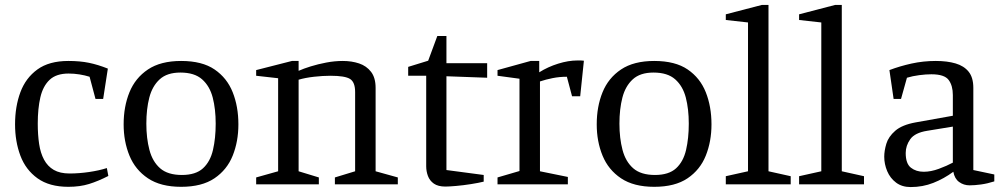

<svg xmlns="http://www.w3.org/2000/svg" viewBox="-20 -747 4068 778"><path d="M257 10Q180 10 132 -24.5Q84 -59 62.5 -116.5Q41 -174 41 -243Q41 -315 62.5 -373Q84 -431 131.5 -465.5Q179 -500 257 -500Q304 -500 340.5 -492.5Q377 -485 417 -469L398 -346H367L343 -436Q324 -442 302 -445.5Q280 -449 258 -449Q208 -449 181 -423.5Q154 -398 143.5 -352.5Q133 -307 133 -246Q133 -201 138.5 -164Q144 -127 158.5 -100Q173 -73 198 -58.5Q223 -44 262 -44Q300 -44 341 -50Q382 -56 413 -66L419 -34Q378 -13 341 -1.5Q304 10 257 10Z M714 10Q631 10 579.5 -24.5Q528 -59 504.5 -116.5Q481 -174 481 -243Q481 -315 504.5 -373Q528 -431 579.5 -465.5Q631 -500 714 -500Q799 -500 849.5 -465.5Q900 -431 923 -373Q946 -315 946 -243Q946 -174 923 -116.5Q900 -59 849 -24.5Q798 10 714 10ZM717 -38Q773 -38 802.5 -65Q832 -92 843 -139.5Q854 -187 854 -246Q854 -305 842 -351.5Q830 -398 799 -425.5Q768 -453 711 -453Q657 -453 627 -425.5Q597 -398 585 -351.5Q573 -305 573 -246Q573 -187 585.5 -139.5Q598 -92 629 -65Q660 -38 717 -38Z M1018 0V-28L1107 -53V-430L1018 -440V-463L1163 -500H1190V-460Q1210 -469 1239 -478Q1268 -487 1302 -493.5Q1336 -500 1369 -500Q1405 -500 1435 -490Q1465 -480 1483.5 -456Q1502 -432 1502 -391V-53L1592 -28V0H1337V-28L1419 -53V-374Q1419 -414 1398.5 -427Q1378 -440 1319 -440Q1288 -440 1252.5 -436Q1217 -432 1190 -424V-53L1272 -28V0Z M1785 9Q1755 9 1738 -3Q1721 -15 1714 -34Q1707 -53 1707 -73V-440H1634V-476L1715 -501L1752 -601H1789V-491H1954V-432L1789 -438V-58L1940 -38V-11Q1920 -6 1888.5 -1Q1857 4 1828 6.5Q1799 9 1785 9Z M1996 0V-28L2085 -54V-428L1996 -440V-463L2130 -500H2165V-454Q2200 -476 2241.5 -489Q2283 -502 2320 -502Q2328 -502 2333.5 -502Q2339 -502 2346 -501L2331 -357H2298L2277 -436Q2247 -436 2219.5 -430.5Q2192 -425 2168 -417V-53L2281 -30V0Z M2631 10Q2548 10 2496.5 -24.5Q2445 -59 2421.5 -116.5Q2398 -174 2398 -243Q2398 -315 2421.5 -373Q2445 -431 2496.5 -465.5Q2548 -500 2631 -500Q2716 -500 2766.5 -465.5Q2817 -431 2840 -373Q2863 -315 2863 -243Q2863 -174 2840 -116.5Q2817 -59 2766 -24.5Q2715 10 2631 10ZM2634 -38Q2690 -38 2719.5 -65Q2749 -92 2760 -139.5Q2771 -187 2771 -246Q2771 -305 2759 -351.5Q2747 -398 2716 -425.5Q2685 -453 2628 -453Q2574 -453 2544 -425.5Q2514 -398 2502 -351.5Q2490 -305 2490 -246Q2490 -187 2502.5 -139.5Q2515 -92 2546 -65Q2577 -38 2634 -38Z M2921 0V-33L3011 -53V-656L2921 -666V-689L3067 -727H3094V-53L3184 -33V0Z M3218 0V-33L3308 -53V-656L3218 -666V-689L3364 -727H3391V-53L3481 -33V0Z M3670 11Q3635 11 3611 -7Q3587 -25 3575 -53.5Q3563 -82 3563 -112Q3563 -136 3571.5 -164.5Q3580 -193 3607.5 -217Q3635 -241 3690 -251L3841 -278V-362Q3841 -400 3824 -423Q3807 -446 3754 -446Q3732 -446 3705 -442.5Q3678 -439 3655 -432L3631 -346H3601L3584 -463Q3626 -479 3673.5 -489.5Q3721 -500 3772 -500Q3818 -500 3852 -490Q3886 -480 3905 -456.5Q3924 -433 3924 -391V-58L4009 -40V-12Q3981 -3 3955 0.5Q3929 4 3909 4Q3885 4 3866.5 -9.5Q3848 -23 3843 -51Q3805 -23 3762 -6Q3719 11 3670 11ZM3723 -51Q3752 -51 3784.5 -63Q3817 -75 3841 -88V-234L3737 -217Q3687 -209 3668.5 -183Q3650 -157 3650 -127Q3650 -84 3671 -67.5Q3692 -51 3723 -51Z"/></svg>

Font: Manuale
Style: Regular
Weight: 400
Designer: Eduardo Tunni / Pablo Cosgaya
Foundry: Eduardo Tunni / Pablo Cosgaya
Version: Version 1.002